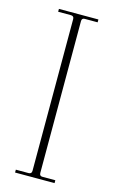

<svg xmlns="http://www.w3.org/2000/svg" viewBox="-102 -672 423 714"><g transform="rotate(15 109.0 -315.0)"><path d="M33 0V-11H82Q94 -11 94 -23V-607Q94 -619 82 -619H33V-630H185V-619H135Q124 -619 124 -607V-23Q124 -11 135 -11H185V0Z"/></g></svg>

Font: Arapey Thin-Display
Style: Regular
Weight: 100
Designer: Eduardo Rodriguez Tunni
Foundry: Eduardo Rodriguez Tunni
Version: Version 4.000